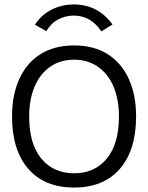

<svg xmlns="http://www.w3.org/2000/svg" viewBox="-20 -831 665 862"><path d="M313 11Q180 11 107 -73Q34 -157 34 -308Q34 -405 67 -477Q100 -549 162 -588Q224 -627 313 -627Q401 -627 463 -588Q525 -549 558 -477Q591 -405 591 -308Q591 -157 518 -73Q445 11 313 11ZM313 -53Q405 -53 459.5 -119Q514 -185 514 -308Q514 -385 489.5 -442.5Q465 -500 419.5 -531.5Q374 -563 313 -563Q251 -563 205.5 -531.5Q160 -500 135.5 -442.5Q111 -385 111 -308Q111 -185 165.5 -119Q220 -53 313 -53ZM188 -691 137 -720Q165 -764 211 -787.5Q257 -811 311 -811Q420 -811 485 -721L435 -690Q388 -761 311 -761Q274 -761 241.5 -744Q209 -727 188 -691Z"/></svg>

Font: Inconsolata Expanded
Style: Regular
Weight: 400
Width: 7
Monospace: yes
Designer: Raph Levien, Cyreal, Brenton Simpson
Foundry: Raph Levien, Cyreal, Google
Version: Version 3.100; ttfautohint (v1.8.4.7-5d5b)